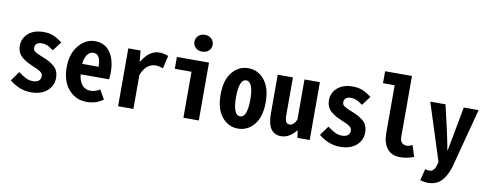

<svg xmlns="http://www.w3.org/2000/svg" viewBox="-78 -1222 4656 1835"><g transform="rotate(10 2250.0 -304.5)"><path d="M240.2 13.7Q130.9 13.7 33.2 -65.4L99.6 -157.2Q146.5 -123 175.8 -108.9Q205.1 -94.7 242.2 -94.7Q279.3 -94.7 298.3 -111.3Q317.4 -127.9 317.4 -155.3Q317.4 -164.1 314.9 -171.9Q312.5 -179.7 305.7 -186.5Q298.8 -193.4 293 -198.2Q287.1 -203.1 274.9 -209.5Q262.7 -215.8 254.9 -219.2Q247.1 -222.7 231 -229.5Q214.8 -236.3 207 -240.2Q176.8 -252.9 155.3 -265.1Q133.8 -277.3 109.9 -296.9Q85.9 -316.4 73.2 -343.8Q60.5 -371.1 60.5 -405.3Q60.5 -480.5 115.7 -527.8Q170.9 -575.2 262.7 -575.2Q319.3 -575.2 360.4 -557.6Q401.4 -540 445.3 -506.8L378.9 -418Q352.5 -436.5 339.8 -444.3Q327.1 -452.1 307.1 -459Q287.1 -465.8 265.6 -465.8Q232.4 -465.8 215.3 -451.2Q198.2 -436.5 198.2 -411.1Q198.2 -402.3 200.7 -395Q203.1 -387.7 209.5 -381.8Q215.8 -376 221.7 -371.6Q227.5 -367.2 238.8 -361.8Q250 -356.4 257.8 -353Q265.6 -349.6 281.2 -343.3Q296.9 -336.9 305.7 -333Q336.9 -320.3 358.4 -308.6Q379.9 -296.9 404.8 -277.3Q429.7 -257.8 442.4 -229Q455.1 -200.2 455.1 -163.1Q455.1 -86.9 397.9 -36.6Q340.8 13.7 240.2 13.7Z M781.2 11.7Q675.8 11.7 606.4 -67.4Q537.1 -146.5 537.1 -281.2Q537.1 -412.1 604 -493.2Q670.9 -574.2 762.7 -574.2Q858.4 -574.2 909.7 -501Q960.9 -427.7 960.9 -306.6Q960.9 -272.5 956.1 -238.3H680.7Q687.5 -170.9 718.8 -135.3Q750 -99.6 799.8 -99.6Q841.8 -99.6 890.6 -127.9L941.4 -39.1Q873 11.7 781.2 11.7ZM677.7 -338.9H836.9Q836.9 -461.9 765.6 -461.9Q731.4 -461.9 707 -429.7Q682.6 -397.5 677.7 -338.9Z M1085.9 0V-561.5H1205.1L1214.8 -457H1219.7Q1289.1 -574.2 1386.7 -574.2Q1425.8 -574.2 1473.6 -556.6L1445.3 -431.6Q1404.3 -446.3 1374 -446.3Q1279.3 -446.3 1234.4 -329.1V0Z M1719.7 0V-446.3H1557.6V-561.5H1869.1V0ZM1786.1 -653.3Q1747.1 -653.3 1722.2 -675.8Q1697.3 -698.2 1697.3 -734.4Q1697.3 -769.5 1722.2 -793Q1747.1 -816.4 1786.1 -816.4Q1824.2 -816.4 1849.1 -793Q1874 -769.5 1874 -734.4Q1874 -698.2 1849.1 -675.8Q1824.2 -653.3 1786.1 -653.3Z M2406.2 -64.5Q2343.8 11.7 2250 11.7Q2156.2 11.7 2093.8 -64.5Q2031.2 -140.6 2031.2 -281.2Q2031.2 -421.9 2093.8 -498Q2156.2 -574.2 2250 -574.2Q2343.8 -574.2 2406.2 -498Q2468.8 -421.9 2468.8 -281.2Q2468.8 -140.6 2406.2 -64.5ZM2319.3 -281.2Q2319.3 -367.2 2301.3 -411.6Q2283.2 -456.1 2250 -456.1Q2180.7 -456.1 2180.7 -281.2Q2180.7 -107.4 2250 -107.4Q2319.3 -107.4 2319.3 -281.2Z M2668.9 11.7Q2536.1 11.7 2536.1 -181.6V-561.5H2683.6V-200.2Q2683.6 -153.3 2693.8 -132.8Q2704.1 -112.3 2731.4 -112.3Q2767.6 -112.3 2795.9 -170.9V-561.5H2945.3V0H2826.2L2816.4 -68.4H2811.5Q2747.1 11.7 2668.9 11.7Z M3240.2 13.7Q3130.9 13.7 3033.2 -65.4L3099.6 -157.2Q3146.5 -123 3175.8 -108.9Q3205.1 -94.7 3242.2 -94.7Q3279.3 -94.7 3298.3 -111.3Q3317.4 -127.9 3317.4 -155.3Q3317.4 -164.1 3314.9 -171.9Q3312.5 -179.7 3305.7 -186.5Q3298.8 -193.4 3293 -198.2Q3287.1 -203.1 3274.9 -209.5Q3262.7 -215.8 3254.9 -219.2Q3247.1 -222.7 3231 -229.5Q3214.8 -236.3 3207 -240.2Q3176.8 -252.9 3155.3 -265.1Q3133.8 -277.3 3109.9 -296.9Q3085.9 -316.4 3073.2 -343.8Q3060.5 -371.1 3060.5 -405.3Q3060.5 -480.5 3115.7 -527.8Q3170.9 -575.2 3262.7 -575.2Q3319.3 -575.2 3360.4 -557.6Q3401.4 -540 3445.3 -506.8L3378.9 -418Q3352.5 -436.5 3339.8 -444.3Q3327.1 -452.1 3307.1 -459Q3287.1 -465.8 3265.6 -465.8Q3232.4 -465.8 3215.3 -451.2Q3198.2 -436.5 3198.2 -411.1Q3198.2 -402.3 3200.7 -395Q3203.1 -387.7 3209.5 -381.8Q3215.8 -376 3221.7 -371.6Q3227.5 -367.2 3238.8 -361.8Q3250 -356.4 3257.8 -353Q3265.6 -349.6 3281.2 -343.3Q3296.9 -336.9 3305.7 -333Q3336.9 -320.3 3358.4 -308.6Q3379.9 -296.9 3404.8 -277.3Q3429.7 -257.8 3442.4 -229Q3455.1 -200.2 3455.1 -163.1Q3455.1 -86.9 3397.9 -36.6Q3340.8 13.7 3240.2 13.7Z M3822.3 11.7Q3741.2 11.7 3697.8 -42.5Q3654.3 -96.7 3654.3 -193.4V-656.2H3541V-772.5H3801.8V-185.5Q3801.8 -107.4 3868.2 -107.4Q3891.6 -107.4 3921.9 -124L3956.1 -13.7Q3888.7 11.7 3822.3 11.7Z M4126 207Q4097.7 207 4052.7 195.3L4081.1 82Q4096.7 89.8 4121.1 89.8Q4144.5 89.8 4161.1 72.8Q4177.7 55.7 4185.5 25.4L4194.3 -5.9L4016.6 -561.5H4164.1L4224.6 -300.8Q4250 -179.7 4257.8 -132.8H4261.7Q4290 -280.3 4293 -300.8L4341.8 -561.5H4485.4L4333 17.6Q4302.7 113.3 4253.9 160.2Q4205.1 207 4126 207Z"/></g></svg>

Font: GenEi Gothic M Regular
Style: Bold
Weight: 700
Designer: o_tamon (Modified); [Source Han Sans]
Ryoko NISHIZUKA  (kana & ideographs); Paul D. Hunt (Latin, Greek & Cyrillic); Wenl
Version: Version 1.1a;Original Version 1.004